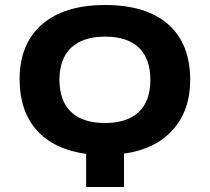

<svg xmlns="http://www.w3.org/2000/svg" viewBox="-20 -745 836 765"><path d="M737.8 -426.8C737.8 -522.5 708.5 -596.2 650.4 -647.9C591.8 -699.2 507.8 -725.1 398.9 -725.1C290.5 -725.1 206.5 -699.2 147.5 -647.9C87.9 -596.2 58.1 -522.9 58.1 -428.2C58.1 -260.7 151.9 -155.3 323.2 -131.8V0H474.1V-132.8C557.6 -144.5 622.6 -176.3 668.9 -228C714.8 -279.3 737.8 -345.7 737.8 -426.8ZM216.8 -426.8C216.8 -536.6 278.3 -599.1 398.9 -599.1C517.6 -599.1 579.1 -538.6 579.1 -426.8C579.1 -315.4 517.6 -254.9 397.9 -254.9C279.3 -254.9 216.8 -315.9 216.8 -426.8Z"/></svg>

Font: Noto Reveo Sans
Style: Bold
Weight: 700
Designer: Monotype Design team
Foundry: Monotype Imaging Inc.
Version: Version 1.04